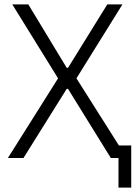

<svg xmlns="http://www.w3.org/2000/svg" viewBox="-20 -720 625 875"><path d="M520 135H578V-57H522L329 -362V-364L538 -700H469L290 -411H284L109 -700H36L244 -364V-362L16 0H87L284 -315H290L485 0H520Z"/></svg>

Font: Fixel Text Light
Style: Regular
Weight: 300
Width: 4
Designer: AlfaBravo + MacPaw
Foundry: Kyrylo Tkachov, Marchela Mozhyna, Serhii Makarenko, Maria Weinstein, Zakhar Kryvoshyya
Version: Version 1.211